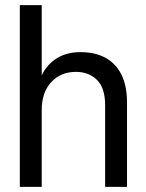

<svg xmlns="http://www.w3.org/2000/svg" viewBox="-20 -725 565 745"><path d="M56.9 0V-705H141.9V-432.5Q162.2 -475 200.3 -498.8Q238.5 -522.7 293 -522.7Q348.6 -522.7 388.8 -501Q429 -479.3 451 -435.8Q472.9 -392.2 472.9 -326.4V0H387.9V-317Q387.9 -383.6 356.3 -414.9Q324.8 -446.1 274.7 -446.1Q215.4 -446.1 178.6 -406.1Q141.9 -366.1 141.9 -298V0Z"/></svg>

Font: TikTok Sans Light
Style: Regular
Weight: 300
Version: Version 4.000